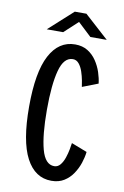

<svg xmlns="http://www.w3.org/2000/svg" viewBox="-96 -928 643 993"><g transform="rotate(10 225.0 -431.0)"><path d="M246 10Q160 10 113.2 -78.5Q66.5 -167 66.5 -348Q66.5 -529 113.2 -617.5Q160 -706 246 -706Q284.5 -706 312.2 -688.8Q340 -671.5 358.2 -644.2Q376.5 -617 386.8 -586Q397 -555 400 -527.5L317.5 -495.5Q316 -507 312 -528.8Q308 -550.5 300.2 -573.8Q292.5 -597 279.5 -613Q266.5 -629 247.5 -629Q200 -629 180 -554.8Q160 -480.5 160 -348Q160 -215.5 180 -141.2Q200 -67 247.5 -67Q266.5 -67 279.5 -83Q292.5 -99 300.2 -122.2Q308 -145.5 312 -167.2Q316 -189 317.5 -200.5L400 -168.5Q397 -141 386.8 -110Q376.5 -79 358.2 -51.8Q340 -24.5 312.2 -7.2Q284.5 10 246 10ZM87 -757.5 214 -872.5H275L402 -757.5H316L245 -824L173 -757.5Z"/></g></svg>

Font: Trispace Condensed
Style: Regular
Weight: 400
Width: 3
Designer: Tyler Finck
Foundry: Etcetera Type Company
Version: Version 1.210; ttfautohint (v1.8.3)